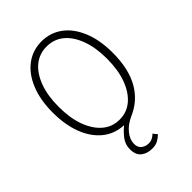

<svg xmlns="http://www.w3.org/2000/svg" viewBox="-257 -780 1114 1114"><g transform="rotate(-45 300.0 -223.5)"><path d="M315 224Q274 224 247 202.5Q220 181 220 135Q220 96 242.5 66Q265 36 295 12Q218 8 164 -37.5Q110 -83 82 -159Q54 -235 54 -332Q54 -436 85.5 -512.5Q117 -589 172.5 -630Q228 -671 300 -671Q372 -671 427.5 -630Q483 -589 514.5 -512.5Q546 -436 546 -332Q546 -202 499 -118Q452 -34 361 5Q314 26 286.5 60Q259 94 259 129Q259 159 278 173.5Q297 188 321 188Q340 188 353.5 180.5Q367 173 377 163L397 188Q381 203 362.5 213.5Q344 224 315 224ZM300 -29Q360 -29 404 -66.5Q448 -104 473 -171.5Q498 -239 498 -332Q498 -423 473 -490Q448 -557 404 -593Q360 -629 300 -629Q240 -629 196 -593Q152 -557 127 -490Q102 -423 102 -332Q102 -239 127 -171.5Q152 -104 196 -66.5Q240 -29 300 -29Z"/></g></svg>

Font: Source Code Pro ExtraLight Light
Style: Regular
Weight: 300
Monospace: yes
Version: Version 1.018;hotconv 1.0.116;makeotfexe 2.5.65601